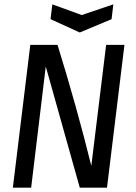

<svg xmlns="http://www.w3.org/2000/svg" viewBox="-20 -861 622 881"><path d="M190 -556 123 0H39L119 -655H244Q332 -371 399 -100L467 -655H551L471 0H346ZM355 -792 500 -841 492 -773 346 -712 212 -773 220 -841Z"/></svg>

Font: Ropa Sans
Style: Italic
Weight: 400
Version: Version 1.100